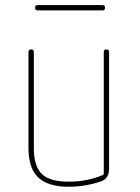

<svg xmlns="http://www.w3.org/2000/svg" viewBox="-20 -710 540 740"><path d="M245.1 9.8Q165 9.8 127.4 -25.9Q89.8 -61.5 89.8 -139.6V-509.8Q89.8 -519.5 100.1 -519.5Q110.4 -519.5 110.4 -509.8V-139.6Q110.4 -69.3 141.1 -39.6Q171.9 -9.8 245.1 -9.8Q315.4 -9.8 376 -35.2Q379.9 -36.1 379.9 -42V-509.8Q379.9 -519.5 390.1 -519.5Q400.4 -519.5 400.4 -509.8V-58.6Q400.4 -20.5 366.2 -9.8Q305.7 9.8 245.1 9.8ZM125 -669.9Q115.2 -669.9 115.2 -680.2Q115.2 -690.4 125 -690.4H375Q384.8 -690.4 384.8 -680.2Q384.8 -669.9 375 -669.9Z"/></svg>

Font: Rounded Mgen+ 1mn thin
Style: Regular
Weight: 100
Designer: [Source Han Sans]
Ryoko NISHIZUKA  (kana & ideographs); Paul D. Hunt (Latin, Greek & Cyrillic); Wenlong ZHANG  (bopomofo
Version: Version 1.059.20150602